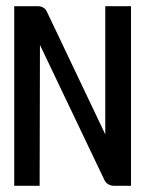

<svg xmlns="http://www.w3.org/2000/svg" viewBox="-20 -600 477 620"><path d="M26 0H108L109 -455L318 -17C324 -6 335 0 349 0H403V-580H320V-166L131 -563C126 -574 115 -580 102 -580H26Z"/></svg>

Font: Charger Sport
Style: SeBdNrw
Weight: 600
Designer: Jasper
Foundry: Cannot Into Space Fonts
Version: Version 1.1